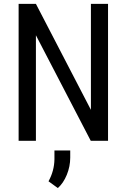

<svg xmlns="http://www.w3.org/2000/svg" viewBox="-20 -731 659 997"><path d="M541 0H451.2L166.5 -547.9V0H76.7V-710.9H166.5L452.1 -160.6V-710.9H541ZM280.3 245.6 231.9 210.4Q261.7 156.7 262.7 96.2V50.3H344.7V87.4Q344.7 133.3 326.9 176.8Q309.1 220.2 280.3 245.6Z"/></svg>

Font: MAUL Condensed
Style: Condensed Regular
Weight: 400
Designer: MAUL
Version: Version 1.0; 2020; ttfautohint (v1.8.3)